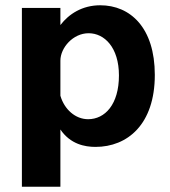

<svg xmlns="http://www.w3.org/2000/svg" viewBox="-20 -547 643 728"><path d="M63 161H209V-56C247 0 302 10 342 10C463 10 567 -75 567 -263C567 -442 474 -527 360 -527C292 -527 241 -494 209 -452V-517H63ZM314 -95C266 -95 224 -132 209 -184V-317C209 -366 257 -421 316 -421C376 -421 431 -367 431 -261C431 -151 378 -95 314 -95Z"/></svg>

Font: United Sans
Style: Bold
Weight: 700
Designer: Pablo Impallari, Rodrigo Fuenzalida (Modified by Dan O. Williams)
Version: Version 1.000;PS 001.000;hotconv 1.0.88;makeotf.lib2.5.64775